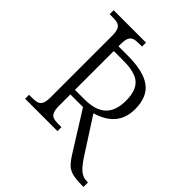

<svg xmlns="http://www.w3.org/2000/svg" viewBox="-230 -844 1095 1095"><g transform="rotate(45 317.0 -297.0)"><path d="M454 30 310 -200H208V-109Q208 -76 215.5 -59.5Q223 -43 237.5 -37.5Q252 -32 278 -32H304V0H43V-32H70Q96 -32 110.5 -37.5Q125 -43 132.5 -59.5Q140 -76 140 -109V-604Q140 -637 132.5 -654Q125 -671 110 -676.5Q95 -682 69 -682H43V-714H304V-682H279Q253 -682 238 -676.5Q223 -671 215.5 -654.5Q208 -638 208 -605V-588H282Q411 -588 470 -543.5Q529 -499 529 -402Q529 -261 377 -217L520 5Q550 49 573 66.5Q596 84 627 84H634V120H624Q572 120 544 112.5Q516 105 497.5 87.5Q479 70 454 30ZM284 -237Q373 -237 415.5 -277Q458 -317 458 -400Q458 -479 419.5 -514.5Q381 -550 285 -550H208V-237Z"/></g></svg>

Font: Noto Serif Light
Style: Regular
Weight: 300
Designer: Monotype Design Team
Foundry: Monotype Imaging Inc.
Version: Version 1.001